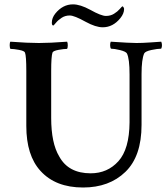

<svg xmlns="http://www.w3.org/2000/svg" viewBox="-20 -833 751 859"><path d="M306.6 -813.5Q338.9 -813.5 383.8 -789.1Q432.6 -761.7 454.1 -761.7Q474.6 -761.7 490.2 -771.5Q505.9 -781.2 515.6 -792.5Q525.4 -803.7 527.3 -804.7Q530.3 -804.7 532.7 -800.3Q535.2 -795.9 535.2 -793Q535.2 -772.5 518.6 -752Q485.4 -710.9 439.5 -710.9Q408.2 -710.9 363.3 -735.4Q312.5 -763.7 292 -763.7Q271.5 -763.7 255.9 -753.4Q240.2 -743.2 230.5 -731.4Q220.7 -719.7 218.8 -718.8Q211.9 -718.8 211.9 -731.4Q211.9 -752.9 227.5 -772.5Q260.7 -813.5 306.6 -813.5ZM154.3 -640.6Q202.1 -640.6 280.3 -646.5Q283.2 -641.6 283.2 -630.4Q283.2 -619.1 280.3 -614.3Q265.6 -614.3 241.7 -609.9Q217.8 -605.5 214.8 -597.7Q209 -580.1 209 -515.6V-305.7Q209 -192.4 245.1 -132.8Q286.1 -57.6 385.7 -57.6Q460.9 -57.6 509.8 -111.8Q558.6 -166 559.6 -285.2V-500Q559.6 -570.3 547.9 -593.8Q543 -602.5 517.1 -608.9Q491.2 -615.2 476.6 -615.2Q472.7 -620.1 472.7 -630.9Q472.7 -641.6 475.6 -646.5Q561.5 -640.6 590.8 -640.6Q616.2 -640.6 652.3 -643.1Q688.5 -645.5 701.2 -646.5Q704.1 -641.6 704.6 -631.8Q705.1 -622.1 701.2 -615.2Q685.5 -615.2 657.7 -609.4Q629.9 -603.5 625 -593.8Q613.3 -567.4 613.3 -501V-274.4Q613.3 -133.8 541 -64Q468.8 5.9 351.6 5.9Q228.5 5.9 161.1 -68.4Q97.7 -137.7 97.7 -269.5V-515.6Q97.7 -583 91.8 -597.7Q88.9 -605.5 64.9 -609.9Q41 -614.3 26.4 -614.3Q23.4 -619.1 23.4 -630.9Q23.4 -642.6 26.4 -646.5Q104.5 -640.6 154.3 -640.6Z"/></svg>

Font: Crimson
Style: Semibold
Weight: 600
Version: Version 0.8